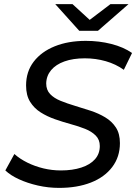

<svg xmlns="http://www.w3.org/2000/svg" viewBox="-20 -907 663 935"><path d="M268 8Q215 8 164.5 -3.5Q114 -15 72.5 -34Q31 -53 6 -77L50 -157Q77 -133 113.5 -115Q150 -97 191.5 -87Q233 -77 277 -77Q333 -77 376 -91Q419 -105 442.5 -131.5Q466 -158 466 -196Q466 -227 446 -247Q426 -267 394.5 -279.5Q363 -292 324.5 -302.5Q286 -313 247.5 -326.5Q209 -340 177.5 -360Q146 -380 126.5 -411.5Q107 -443 107 -491Q107 -558 144 -606.5Q181 -655 246.5 -681.5Q312 -708 398 -708Q463 -708 522 -693Q581 -678 623 -649L583 -567Q544 -595 495 -609Q446 -623 393 -623Q336 -623 294 -608Q252 -593 229 -565.5Q206 -538 205 -501Q205 -469 224 -449Q243 -429 275 -416Q307 -403 345.5 -391.5Q384 -380 422 -367.5Q460 -355 492.5 -335.5Q525 -316 544.5 -286Q564 -256 564 -210Q564 -143 526.5 -93.5Q489 -44 422.5 -18Q356 8 268 8ZM366 -757 249 -887H333L453 -777H373L518 -887H606L457 -757Z"/></svg>

Font: Montserrat Thin Medium
Style: Italic
Weight: 500
Italic angle: -11.3°
Version: Version 9.000